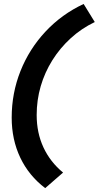

<svg xmlns="http://www.w3.org/2000/svg" viewBox="-20 -731 498 969"><path d="M208.1 218.4Q125.6 155.7 82.3 64.6Q39 -26.4 39 -137.3Q39 -261 83.4 -372.6Q127.8 -484.1 209.7 -571.7Q291.6 -659.3 402.1 -711L458.3 -619.8Q390.8 -587.4 336.8 -537.9Q282.8 -488.5 244.3 -427.1Q205.8 -365.7 185.4 -295.7Q165.1 -225.7 165.1 -150.4Q165.1 -60.6 199.3 13Q233.5 86.5 298.3 140Z"/></svg>

Font: Red Hat Display
Style: Italic
Weight: 300
Italic angle: -12°
Designer: Pentagram, MCKL
Foundry: Pentagram, MCKL
Version: Version 1.023